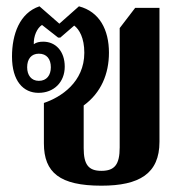

<svg xmlns="http://www.w3.org/2000/svg" viewBox="-20 -577 588 608"><path d="M301 11C421 11 485 -27 485 -128V-552H408L359 -488V-110C359 -56 343 -36 301 -36C260 -36 245 -56 245 -108V-243C300 -283 325 -343 325 -410C325 -483 295 -540 230 -557L168 -502L105 -557C42 -536 18 -468 18 -398C18 -320 54 -283 102 -283C151 -283 185 -317 185 -366C185 -415 156 -445 117 -445C105 -445 95 -443 87 -437C86 -462 97 -488 113 -498L164 -458H171L215 -496C231 -484 247 -457 247 -410C247 -317 173 -269 119 -251V-123C119 -30 170 11 301 11ZM103 -321C79 -321 66 -339 66 -364C66 -390 79 -407 103 -407C128 -407 141 -390 141 -364C141 -339 128 -321 103 -321Z"/></svg>

Font: Noto Serif Thai Condensed
Style: Bold
Weight: 700
Width: 3
Designer: Monotype Design Team
Foundry: Monotype Imaging Inc.
Version: Version 2.002